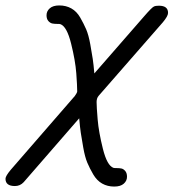

<svg xmlns="http://www.w3.org/2000/svg" viewBox="-30 -457 638 706"><path d="M-9.8 200.2Q-9.8 190.4 9.8 167L245.1 -104Q253.9 -116.2 253.9 -121.1Q253.9 -141.1 250.5 -187.5Q247.1 -233.9 231.4 -296.9Q215.8 -359.9 191.9 -368.2Q189.9 -369.1 179.9 -369.1Q169.9 -369.1 162.4 -370.6Q154.8 -372.1 147.9 -379.6Q141.1 -387.2 141.1 -400.9Q141.1 -416 153.1 -426.5Q165 -437 188 -437Q212.9 -437 232.4 -426Q252 -415 264.9 -392.6Q277.8 -370.1 286.9 -349.1Q295.9 -328.1 302 -293.9Q308.1 -259.8 311 -240.5Q314 -221.2 316.9 -187L500 -397Q528.8 -430.2 536.1 -433.1Q542 -436 554.2 -436Q588.4 -436 587.9 -409.2Q587.9 -397.9 568.8 -375L333 -105Q325.2 -96.2 325.2 -82Q325.2 -64 329.1 -17.6Q333 28.8 348.4 90.3Q363.8 151.9 387.2 160.2Q389.2 161.1 399.2 161.1Q409.2 161.1 416.5 162.6Q423.8 164.1 430.4 171.6Q437 179.2 437 192.9Q437 208 425 218.5Q413.1 229 390.1 229Q365.2 229 345.7 218Q326.2 207 313 184.6Q299.8 162.1 291 141.1Q282.2 120.1 276.1 85.4Q270 50.8 267.1 31.5Q264.2 12.2 261.2 -22L57.1 212.9Q43.9 227.1 24.9 227.1Q-9.8 227.1 -9.8 200.2Z"/></svg>

Font: CMU Typewriter Text
Style: Italic
Weight: 500
Italic angle: -14.04°
Version: Version 0.7.0